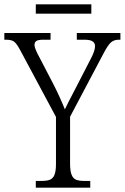

<svg xmlns="http://www.w3.org/2000/svg" viewBox="-27 -865 575 885"><path d="M138 -31H164Q189 -31 203 -36.5Q217 -42 224 -59Q231 -76 231 -109V-326L66 -634Q50 -664 38 -673Q26 -682 1 -682H-7V-713H206V-682H174Q149 -682 140.5 -676Q132 -670 132 -658Q132 -650 137 -637.5Q142 -625 146 -617Q150 -609 152 -606L217 -481Q248 -421 272 -361Q282 -383 324 -463L394 -599Q411 -632 411 -652Q411 -667 399.5 -674.5Q388 -682 362 -682H327V-713H528V-682H521Q499 -682 485 -670Q471 -658 452 -622L296 -327V-111Q296 -77 303 -59.5Q310 -42 324 -36.5Q338 -31 363 -31H389V0H138ZM138 -845H394V-802H138Z"/></svg>

Font: Noto Serif NarrowLight
Style: Regular
Weight: 300
Width: 4
Designer: Monotype Design Team
Foundry: Monotype Imaging Inc.
Version: Version 1.001